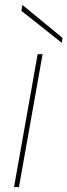

<svg xmlns="http://www.w3.org/2000/svg" viewBox="-20 -760 274 780"><path d="M37 0 133 -540H153L57 0ZM67 -716 71 -740 234 -606 231 -586Z"/></svg>

Font: Poppins Variable
Style: Italic
Weight: 100
Italic angle: -10°
Designer: Jonny Pinhorn
Foundry: Indian Type Foundry
Version: Version 6.000